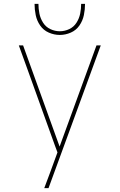

<svg xmlns="http://www.w3.org/2000/svg" viewBox="-20 -764 616 989"><path d="M208 205H230L499 -530H477L287 -9L99 -530H77L128 -389L263 -14L276 21L238 125Q230 145 223 165Q216 185 208 205ZM288 -584Q317 -584 344.5 -596Q372 -608 389 -632.5Q406 -657 412 -686Q418 -715 418 -744H398Q398 -719 393 -694Q388 -669 374 -647Q360 -625 336.5 -614Q313 -603 288 -603Q263 -603 239.5 -614Q216 -625 202 -647Q188 -669 183 -694Q178 -719 178 -744H158Q158 -715 164 -686Q170 -657 187 -632.5Q204 -608 231.5 -596Q259 -584 288 -584Z"/></svg>

Font: Iosevka Sparkle Thin
Style: Regular
Weight: 100
Designer: Belleve Invis
Foundry: Belleve Invis
Version: Version 4.5.0; ttfautohint (v1.8.3)